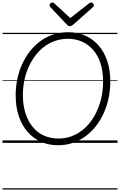

<svg xmlns="http://www.w3.org/2000/svg" viewBox="-20 -1149 965 1544"><path d="M447 19Q371 19 308 -9.5Q245 -38 200 -90.5Q155 -143 130.5 -217Q106 -291 106 -383Q106 -449 119 -512Q132 -575 157.5 -631.5Q183 -688 219.5 -735Q256 -782 303 -817Q350 -852 407 -871Q464 -890 529 -890Q605 -890 667 -862Q729 -834 774 -782Q819 -730 843 -657Q867 -584 867 -494Q867 -427 854 -363.5Q841 -300 815.5 -242.5Q790 -185 753.5 -137.5Q717 -90 670 -55Q623 -20 567 -0.5Q511 19 447 19ZM450 -35Q504 -35 551.5 -52Q599 -69 639.5 -100Q680 -131 711 -173.5Q742 -216 764 -267Q786 -318 797.5 -375Q809 -432 809 -492Q809 -573 789 -637Q769 -701 731 -745.5Q693 -790 641 -813.5Q589 -837 526 -837Q472 -837 424 -820.5Q376 -804 335.5 -773.5Q295 -743 263.5 -701Q232 -659 209.5 -608.5Q187 -558 175.5 -501.5Q164 -445 164 -385Q164 -303 185 -238Q206 -173 243.5 -127.5Q281 -82 333.5 -58.5Q386 -35 450 -35ZM713 -1129Q721 -1129 728 -1121.5Q735 -1114 735 -1106Q735 -1102 734 -1099Q733 -1096 728 -1092L569 -951Q562 -946 556 -942.5Q550 -939 541 -939Q533 -939 527.5 -942.5Q522 -946 517 -952L384 -1093Q381 -1097 379.5 -1101Q378 -1105 378 -1107Q378 -1116 386.5 -1122.5Q395 -1129 402 -1129Q407 -1129 411 -1126.5Q415 -1124 419 -1120L545 -1004L694 -1120Q700 -1124 704 -1126.5Q708 -1129 713 -1129ZM0 365H925V375H0ZM0 -20H925V0H0ZM0 -505H925V-500H0ZM0 -885H925V-875H0Z"/></svg>

Font: Playwrite GB S Guides
Style: Italic
Weight: 400
Italic angle: -7.01216°
Designer: Veronika Burian, José Scaglione
Foundry: TypeTogether
Version: Version 1.002